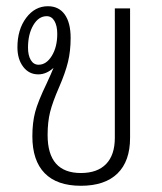

<svg xmlns="http://www.w3.org/2000/svg" viewBox="-20 -587 522 617"><path d="M398 -560V-144Q398 -69 357.5 -29.5Q317 10 240 10Q163 10 123.5 -30.5Q84 -71 84 -149Q84 -193 93 -227Q102 -261 130 -319Q144 -349 152 -369Q129 -348 103 -348Q73 -348 54.5 -372.5Q36 -397 36 -435Q36 -492 64 -529.5Q92 -567 134 -567Q169 -567 188 -540.5Q207 -514 207 -465Q207 -423 198.5 -388Q190 -353 170 -307Q149 -259 141 -227Q133 -195 133 -153Q133 -31 240 -31Q293 -31 321 -60Q349 -89 349 -144V-560ZM164 -478Q164 -504 155 -519.5Q146 -535 130 -535Q104 -535 87 -506Q70 -477 70 -434Q70 -409 79 -394Q88 -379 104 -379Q129 -379 146.5 -407.5Q164 -436 164 -478Z"/></svg>

Font: KoHo Light
Style: Regular
Weight: 300
Version: Version 1.000; ttfautohint (v1.6)